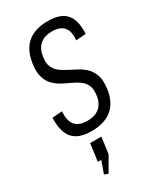

<svg xmlns="http://www.w3.org/2000/svg" viewBox="-194 -616 760 905"><g transform="rotate(-30 186.0 -163.5)"><path d="M149 6Q78 6 47.5 -30Q17 -66 20 -141L74 -145Q70 -94 90.5 -70Q111 -46 156 -46Q199 -46 223.5 -67.5Q248 -89 253 -130Q257 -162 248 -182Q239 -202 221 -215Q203 -228 180 -238.5Q157 -249 134.5 -261Q112 -273 94.5 -291Q77 -309 68.5 -337Q60 -365 66 -407Q76 -478 116.5 -512.5Q157 -547 229 -547Q297 -547 327 -512.5Q357 -478 353 -405L299 -401Q304 -449 284 -472Q264 -495 221 -495Q179 -495 154.5 -473.5Q130 -452 125 -410Q120 -378 129.5 -357.5Q139 -337 157 -323.5Q175 -310 197.5 -299Q220 -288 242.5 -275.5Q265 -263 282.5 -245Q300 -227 308.5 -199.5Q317 -172 311 -129Q302 -62 261 -28Q220 6 149 6ZM175 51 163 140 117 220 96 212 137 99 159 146H101L114 51Z"/></g></svg>

Font: Pathway Extreme Condensed Thin
Style: Italic
Weight: 250
Width: 3
Italic angle: -8°
Version: Version 1.001;gftools[0.9.26]